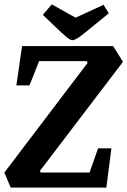

<svg xmlns="http://www.w3.org/2000/svg" viewBox="-20 -859 583 879"><path d="M29 0 0 -69 381 -571 377 -579H159L115 -468H55L81 -648H498L543 -576L163 -77L166 -69H390L429 -180H490L467 0ZM312 -675Q305 -675 296.5 -680.5Q288 -686 278.5 -694.5Q269 -703 259 -712L176 -791L217 -839L326 -778L454 -837L478 -798L387 -724Q368 -708 353.5 -697Q339 -686 328.5 -680.5Q318 -675 312 -675Z"/></svg>

Font: Faustina
Style: Bold Italic
Weight: 700
Italic angle: -8°
Designer: Alfonso Garcia
Foundry: http://www.omnibus-type.com
Version: Version 1.200